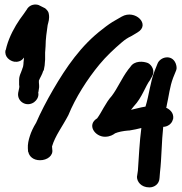

<svg xmlns="http://www.w3.org/2000/svg" viewBox="-20 -697 791 834"><path d="M541 -130C562 -133 577 -137 594 -141C586 -81 583 -13 579 44L575 71V72C575 91 592 117 629 117C650 117 672 103 673 76L675 51C682 -8 682 -84 689 -146C705 -146 726 -157 731 -178V-179H732C737 -208 715 -223 702 -229C702 -231 703 -233 704 -236V-238C714 -282 717 -319 732 -359L745 -391C749 -399 747 -412 743 -422C726 -463 675 -450 664 -420L652 -390C632 -339 628 -285 612 -234C587 -230 569 -224 549 -220C553 -225 556 -229 561 -235C598 -274 611 -323 633 -351V-352L640 -364C655 -389 640 -414 623 -423C603 -431 564 -435 546 -406L537 -395C508 -356 491 -314 466 -281C438 -250 421 -208 402 -183C356 -155 392 -103 436 -103C458 -103 472 -112 480 -118C494 -124 514 -128 537 -130ZM102 -38 103 -37C107 -18 124 -1 154 -1C185 -1 212 -21 207 -48L206 -61C220 -108 251 -147 277 -197C308 -273 359 -353 412 -417C440 -451 475 -484 509 -513C523 -525 535 -533 552 -541L577 -556C636 -590 567 -658 509 -625L483 -610C463 -599 446 -587 426 -571C332 -500 267 -404 211 -308C183 -260 155 -206 137 -164C124 -143 115 -123 110 -107C104 -89 100 -70 101 -53ZM82 -420C82 -414 80 -405 77 -399V-398L71 -382C67 -373 63 -362 63 -350V-329C63 -327 64 -324 64 -321C64 -314 60 -302 59 -294C53 -256 95 -230 128 -253C153 -272 146 -295 146 -295L147 -298L150 -318V-320C150 -325 150 -329 149 -338V-347C154 -360 163 -372 168 -390L170 -391L174 -413C175 -423 175 -431 176 -438V-469C176 -477 178 -486 178 -497C178 -526 183 -561 187 -588C190 -601 196 -615 192 -637C191 -647 183 -655 176 -661L148 -675C134 -680 112 -678 99 -660L98 -659V-658C90 -645 78 -630 66 -613C44 -581 21 -539 9 -496L5 -480L4 -479C-2 -449 24 -432 42 -429C55 -427 73 -430 84 -447V-443C83 -436 82 -426 82 -424Z"/></svg>

Font: Stray Cat
Style: BlkExt
Weight: 900
Version: Version 1.0